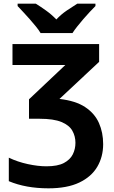

<svg xmlns="http://www.w3.org/2000/svg" viewBox="-20 -786 621 1046"><path d="M520 -546V-449L304 -247Q392 -237 444 -202.5Q496 -168 519 -116Q542 -64 542 -1Q542 68 510 122.5Q478 177 412 208.5Q346 240 244 240Q121 240 28 201V73Q76 96 131.5 108Q187 120 233 120Q294 120 328 102Q362 84 376.5 55Q391 26 391 -8Q391 -44 374 -74Q357 -104 314.5 -121.5Q272 -139 196 -139H138V-245L336 -432H48V-546ZM76 -766H175Q201 -750 231 -728.5Q261 -707 287 -680Q312 -707 343.5 -728.5Q375 -750 401 -766H500V-753Q487 -740 469.5 -721.5Q452 -703 434.5 -682.5Q417 -662 401 -642Q385 -622 375 -606H201Q191 -623 175 -642.5Q159 -662 141.5 -682Q124 -702 106.5 -720.5Q89 -739 76 -753Z"/></svg>

Font: BC Sans
Style: Bold
Weight: 700
Designer: Monotype Design Team
Province of B.C.
Foundry: Monotype Imaging Inc.
Version: Version 2.000;GOOG;noto-source:20170915:90ef993387c0